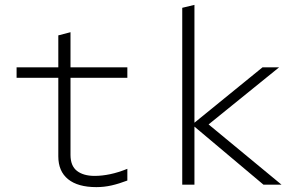

<svg xmlns="http://www.w3.org/2000/svg" viewBox="-20 -757 1240 787"><path d="M375 10Q299 10 259 -22.5Q219 -55 219 -116V-438H48V-481H219V-612L269 -625V-481H502V-438H269V-122Q269 -77 295.5 -56.5Q322 -36 368 -36Q398 -36 431.5 -43Q465 -50 502 -65V-17Q468 -4 437.5 3Q407 10 375 10Z M727 0V-725L777 -737V-254L1056 -481H1124L835 -247L1134 0H1060L777 -238V0Z"/></svg>

Font: Red Hat Mono
Style: Regular
Weight: 300
Monospace: yes
Designer: Pentagram, MCKL
Foundry: Pentagram, MCKL
Version: Version 1.023